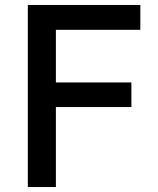

<svg xmlns="http://www.w3.org/2000/svg" viewBox="-20 -753 637 773"><path d="M205 -322V0H92V-733H545V-633H205V-421H509V-322Z"/></svg>

Font: IBM Plex Sans JP Medium
Style: Regular
Weight: 500
Designer: Mike Abbink; Paul van der Laan; Pieter van Rosmalen; Wujin Sim; Yejin Wi; Jinhee Kim; Boomi Park; Yona Kim; Kichan Ma
Foundry: Sandoll Inc.
Version: Version 1.001